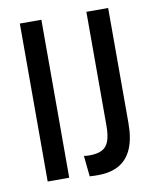

<svg xmlns="http://www.w3.org/2000/svg" viewBox="-78 -720 640 790"><g transform="rotate(-10 242.5 -325.0)"><path d="M59 0V-660H149V0ZM233 9 224 -78Q230 -77 235.5 -76.5Q241 -76 245 -76Q280 -76 299.5 -86Q319 -96 328 -119.5Q337 -143 337 -185V-660H428V-179Q428 -115 410 -73Q392 -31 356.5 -10.5Q321 10 269 10Q262 10 254.5 10Q247 10 233 9Z"/></g></svg>

Font: Bricolage Grotesque 36pt Condensed
Style: Regular
Weight: 400
Width: 3
Designer: Mathieu Triay
Foundry: Atelier Triay
Version: Version 1.001;gftools[0.9.33.dev8+g029e19f]